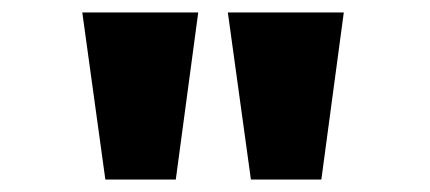

<svg xmlns="http://www.w3.org/2000/svg" viewBox="-20 -720 690 308"><path d="M149 -432 112 -700H298L262 -432ZM382.5 -432 345.5 -700H531.5L495.5 -432Z"/></svg>

Font: Trispace ExtraBold
Style: Regular
Weight: 800
Designer: Tyler Finck
Foundry: Etcetera Type Company
Version: Version 1.210; ttfautohint (v1.8.3)